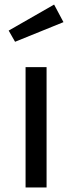

<svg xmlns="http://www.w3.org/2000/svg" viewBox="-20 -821 316 841"><path d="M184 0H92V-527H184ZM258 -724 46 -638 18 -687 217 -801Z"/></svg>

Font: FiraGOUPP
Style: Medium
Weight: 400
Designer: bBox Type
Foundry: bBox Type GmbH
Version: Version 1.001